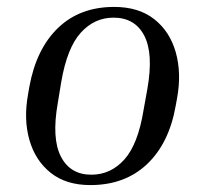

<svg xmlns="http://www.w3.org/2000/svg" viewBox="-20 -525 594 555"><path d="M492 -242 488 -220Q469 -111 405 -50.5Q341 10 241 10Q171 10 126.5 -25.5Q82 -61 65 -120.5Q48 -180 61 -252L65 -275Q85 -384 148 -444.5Q211 -505 310 -505Q381 -505 426 -469.5Q471 -434 488 -374Q505 -314 492 -242ZM406 -268Q424 -370 397 -422Q370 -474 308 -474Q253 -474 213.5 -430.5Q174 -387 157 -288L147 -227Q129 -125 156 -72.5Q183 -20 244 -20Q300 -20 339.5 -64Q379 -108 395 -207Z"/></svg>

Font: Inria Serif
Style: Italic
Weight: 400
Italic angle: -10°
Designer: Black Foundry Team
Foundry: Black Foundry
Version: Version 1.000; ttfautohint (v1.8.3)